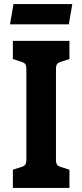

<svg xmlns="http://www.w3.org/2000/svg" viewBox="-20 -920 403 940"><path d="M43 -89 80 -101Q98 -106 103.5 -113.5Q109 -121 109 -139V-581Q109 -599 103.5 -606.5Q98 -614 80 -619L43 -631V-720H320V-631L283 -619Q265 -614 259.5 -606.5Q254 -599 254 -581V-139Q254 -121 259.5 -113.5Q265 -106 283 -101L320 -89V0H43ZM46 -900H334L317 -801H29Z"/></svg>

Font: Enriqueta
Style: Bold
Weight: 700
Designer: Viviana Monsalve, Gustavo Ibarra
Foundry: 72Puntos
Version: Version 2.000